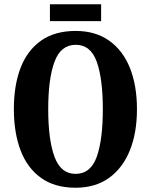

<svg xmlns="http://www.w3.org/2000/svg" viewBox="-20 -870 707 900"><path d="M334 10Q237 10 172.5 -36Q108 -82 76.5 -165Q45 -248 45 -359Q45 -470 76.5 -552Q108 -634 172.5 -679.5Q237 -725 335 -725Q427 -725 491.5 -679.5Q556 -634 589 -551.5Q622 -469 622 -358Q622 -247 588.5 -164.5Q555 -82 491 -36Q427 10 334 10ZM334 -55Q405 -55 433.5 -135Q462 -215 462 -358Q462 -501 433.5 -580.5Q405 -660 335 -660Q265 -660 235.5 -580.5Q206 -501 206 -358Q206 -215 235.5 -135Q265 -55 334 -55ZM214 -771V-850H454V-771Z"/></svg>

Font: Noto Serif Myanmar ExtraCondensed ExtraBold
Style: Regular
Weight: 800
Width: 2
Designer: Ben Mitchell and the Monotype Design Team
Foundry: Monotype Imaging Inc.
Version: Version 2.106; ttfautohint (v1.8.4.7-5d5b)